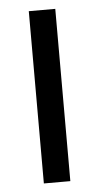

<svg xmlns="http://www.w3.org/2000/svg" viewBox="-45 -584 318 614"><g transform="rotate(-5 113.5 -276.5)"><path d="M156 0H71V-553H156Z"/></g></svg>

Font: Open Sauce Sans
Style: Regular
Weight: 400
Designer: Alfredo Marco Pradil
Foundry: Creative Sauce Fz LLC
Version: Version 1.477